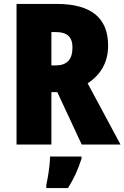

<svg xmlns="http://www.w3.org/2000/svg" viewBox="-20 -734 632 975"><path d="M268 -714Q529 -714 529 -503Q529 -440 502.5 -392Q476 -344 425 -311L592 0H395L271 -266H241V0H64V-714ZM266 -571H241V-402H265Q305 -402 326.5 -424Q348 -446 348 -494Q348 -571 266 -571ZM394 72Q381 112 364.5 148.5Q348 185 325 221H215V207Q219 189 223.5 162Q228 135 231 108Q234 81 234 61H394Z"/></svg>

Font: Noto Sans Ethiopic Condensed Black
Style: Regular
Weight: 900
Width: 3
Designer: Monotype Design Team
Foundry: Monotype Imaging Inc.
Version: Version 2.102; ttfautohint (v1.8.4.7-5d5b)